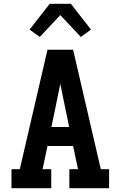

<svg xmlns="http://www.w3.org/2000/svg" viewBox="-20 -999 640 1019"><path d="M41 0V-101H85L232 -735H368L515 -101H559V0H348V-101H394L368 -224H232L206 -101H252V0ZM347 -325 313 -490Q310 -506 306.5 -522Q303 -538 300 -554Q297 -538 293.5 -522Q290 -506 287 -490L253 -325ZM191 -803 137 -842 244 -979H356L463 -842L409 -803L300 -919Z"/></svg>

Font: Iosevka Plex Etoile
Style: Bold
Weight: 700
Designer: Belleve Invis
Foundry: Belleve Invis
Version: Version 25.1.1; ttfautohint (v1.8.4)